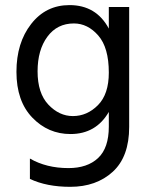

<svg xmlns="http://www.w3.org/2000/svg" viewBox="-20 -534 589 746"><path d="M263.2 -83Q210 -83 168 -127.4Q126 -171.9 126 -256.8Q126 -339.8 164.1 -391.4Q202.1 -442.9 267.1 -442.9Q320.8 -442.9 361.8 -396Q402.8 -349.1 402.8 -252Q402.8 -168 360.6 -125.5Q318.4 -83 263.2 -83ZM402.8 -506.8V-422.9Q354 -514.2 250 -514.2Q158.2 -514.2 101.1 -440.9Q43.9 -367.7 43.9 -254.9Q43.9 -141.1 105.5 -77.1Q167 -13.2 253.9 -13.2Q353 -13.2 402.8 -99.1V-42Q402.8 41 361.1 80.1Q319.3 119.1 246.1 119.1Q160.2 119.1 96.2 82V161.1Q161.1 191.9 252.9 191.9Q354 191.9 418 133.5Q481.9 75.2 481.9 -41V-506.8Z"/></svg>

Font: FAU Chimera
Style: Regular
Weight: 400
Version: Version 1.002;hotconv 1.0.117;makeotfexe 2.5.65602